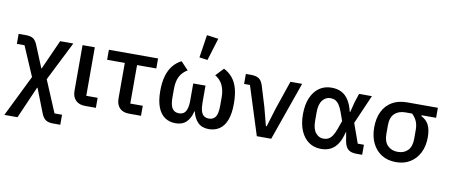

<svg xmlns="http://www.w3.org/2000/svg" viewBox="-81 -1137 3925 1680"><g transform="rotate(10 1881.5 -297.5)"><path d="M15 -520H79Q124 -520 146.5 -504Q169 -488 184 -449L263 -257H266L384 -520H501L326 -172L445 111H512V200H449Q404 200 381 183.5Q358 167 343 129L260 -84H256L132 200H15L196 -168L83 -431H15Z M793 -89V0H698Q643 0 613 -30.5Q583 -61 583 -114V-520H692V-89Z M1194 0H1089Q1033 0 1003.5 -30.5Q974 -61 974 -114V-431H817V-520H1254V-431H1083V-89H1194Z M1704 -358V-208Q1704 -160 1713 -131.5Q1722 -103 1739.5 -91Q1757 -79 1783 -79Q1821 -79 1841 -107.5Q1861 -136 1861 -208V-282Q1861 -344 1839.5 -389.5Q1818 -435 1772 -462L1838 -532Q1883 -509 1914 -472Q1945 -435 1960.5 -379Q1976 -323 1976 -245Q1976 -156 1954 -99Q1932 -42 1891.5 -15Q1851 12 1797 12Q1736 12 1700.5 -23.5Q1665 -59 1651 -119H1647Q1634 -59 1598.5 -23.5Q1563 12 1502 12Q1448 12 1407.5 -15Q1367 -42 1344.5 -99Q1322 -156 1322 -245Q1322 -320 1338 -376Q1354 -432 1385 -470.5Q1416 -509 1461 -532L1527 -462Q1480 -434 1458.5 -390.5Q1437 -347 1437 -282V-208Q1437 -136 1457.5 -107.5Q1478 -79 1516 -79Q1542 -79 1559 -91Q1576 -103 1585.5 -131.5Q1595 -160 1595 -208V-358ZM1743 -781 1682 -582 1609 -592 1640 -795Z M2351 0H2223L2086 -431H2034V-520H2082Q2126 -520 2151.5 -502.5Q2177 -485 2190 -439L2243 -265L2286 -101H2293L2343 -265L2430 -520H2534Z M3159 -89V0H3108Q3060 0 3035 -20.5Q3010 -41 3000 -92L2987 -169H2983Q2969 -109 2944.5 -69Q2920 -29 2883 -8.5Q2846 12 2794 12Q2732 12 2685.5 -20.5Q2639 -53 2613 -114Q2587 -175 2587 -260Q2587 -345 2613 -406Q2639 -467 2685.5 -499.5Q2732 -532 2794 -532Q2846 -532 2883.5 -512.5Q2921 -493 2946.5 -453Q2972 -413 2987 -351H2991L3015 -445L3040 -520H3154L3042 -263L3104 -89ZM2800 -80Q2824 -80 2843 -89.5Q2862 -99 2878 -122Q2894 -145 2908 -184L2935 -260L2908 -336Q2894 -375 2878 -398Q2862 -421 2843 -430.5Q2824 -440 2800 -440Q2759 -440 2730.5 -404.5Q2702 -369 2702 -297V-222Q2702 -150 2730.5 -115Q2759 -80 2800 -80Z M3740 -431H3611V-423Q3657 -400 3677.5 -358.5Q3698 -317 3698 -250Q3698 -172 3668.5 -113Q3639 -54 3585.5 -21Q3532 12 3460 12Q3387 12 3333.5 -21Q3280 -54 3250.5 -114Q3221 -174 3221 -254Q3221 -336 3250 -395.5Q3279 -455 3334 -487.5Q3389 -520 3467 -520H3740ZM3527 -431H3467Q3407 -431 3371.5 -397Q3336 -363 3336 -295V-216Q3336 -148 3370.5 -113.5Q3405 -79 3460 -79Q3516 -79 3549.5 -113.5Q3583 -148 3583 -216V-295Q3583 -340 3569 -372Q3555 -404 3527 -431Z"/></g></svg>

Font: IBM Plex Sans Medium
Style: Regular
Weight: 500
Designer: Mike Abbink, Paul van der Laan, Pieter van Rosmalen
Foundry: Bold Monday
Version: Version 3.201